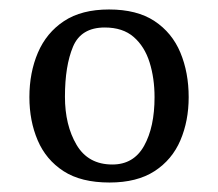

<svg xmlns="http://www.w3.org/2000/svg" viewBox="-20 -740 460 405"><path d="M378 -535Q378 -485 360.5 -444Q343 -403 306 -379Q269 -355 211 -355Q151 -355 114 -379Q77 -403 59.5 -444Q42 -485 42 -535Q42 -587 60 -629Q78 -671 115 -695.5Q152 -720 210 -720Q269 -720 306 -695.5Q343 -671 360.5 -629Q378 -587 378 -535ZM201 -682Q151 -682 134 -641.5Q117 -601 117 -536Q117 -476 141.5 -434.5Q166 -393 217 -393Q262 -393 284 -432.5Q306 -472 306 -535Q306 -575 295.5 -608.5Q285 -642 262 -662Q239 -682 201 -682Z"/></svg>

Font: Brawler
Style: Regular
Weight: 400
Designer: Oleg Frolov, Haley Fiege
Foundry: Oleg Frolov, Haley Fiege
Version: Version 1.101; ttfautohint (v1.8.3)